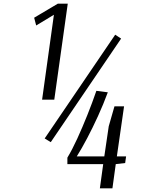

<svg xmlns="http://www.w3.org/2000/svg" viewBox="-20 -770 767 1040"><path d="M347 -750 274 -230H208L272 -690L176 -632L165 -674L293 -750ZM255 0 222 -20 604 -582 636 -561ZM564 -270Q540 -205 511 -141.5Q482 -78 452.5 -22Q423 34 396 77H545L569 -86L600 -194H652L613 77H663L658 113L607 119L589 250H521L539 119H345V84Q371 41 398.5 -19Q426 -79 453 -146.5Q480 -214 502 -278Z"/></svg>

Font: Arsenal SC
Style: Italic
Weight: 400
Italic angle: -9.10001°
Designer: Andrij Shevchenko
Foundry: Stairsfor
Version: Version 2.001; ttfautohint (v1.8.4.7-5d5b)